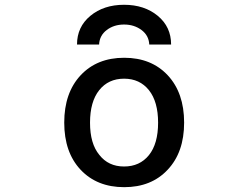

<svg xmlns="http://www.w3.org/2000/svg" viewBox="-20 -776 1040 807"><path d="M684.6 -62.5Q616.2 10.7 502 10.7Q387.7 10.7 318.8 -62.5Q250 -135.7 250 -260.7Q250 -385.7 318.8 -459.5Q387.7 -533.2 502 -533.2Q616.2 -533.2 685.1 -459.5Q753.9 -385.7 753.9 -260.7Q753.9 -135.7 684.6 -62.5ZM397.5 -125Q435.5 -76.2 501.5 -76.2Q567.4 -76.2 606 -124Q644.5 -171.9 644.5 -260.3Q644.5 -348.6 606 -397Q567.4 -445.3 501.5 -445.3Q435.5 -445.3 397 -397Q358.4 -348.6 358.4 -260.3Q358.4 -171.9 397.5 -125ZM699.2 -588.9H607.4Q605.5 -627 574.7 -649.9Q543.9 -672.9 501.5 -672.9Q459 -672.9 428.7 -649.9Q398.4 -627 396.5 -588.9H303.7Q303.7 -663.1 359.9 -709.5Q416 -755.9 501.5 -755.9Q586.9 -755.9 643.1 -709.5Q699.2 -663.1 699.2 -588.9Z"/></svg>

Font: GenEi Gothic M SemiBold
Style: Regular
Weight: 500
Designer: o_tamon (Modified); [Source Han Sans]
Ryoko NISHIZUKA  (kana & ideographs); Paul D. Hunt (Latin, Greek & Cyrillic); Wenl
Version: Version 1.1a;Original Version 1.004